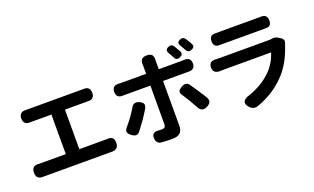

<svg xmlns="http://www.w3.org/2000/svg" viewBox="-89 -1296 2984 1826"><g transform="rotate(-20 1402.5 -383.0)"><path d="M808 -31Q803 -31 797 -31H474H151Q142 -31 133 -31Q94 -29 75 -43Q55 -59 55 -96Q55 -135 75 -150Q94 -164 135 -160Q143 -160 151 -160H400V-560H211Q200 -560 189 -560Q118 -555 118 -622Q118 -690 192 -684Q202 -684 211 -684H744Q754 -684 764 -684Q836 -690 836 -622Q836 -555 765 -560Q755 -560 744 -560H537V-160H797Q805 -160 812 -160Q852 -164 870 -149.5Q888 -135 888 -97Q888 -26 808 -31Z M1405 51Q1344 51 1296 47Q1245 43 1240 -10Q1236 -45 1256 -60Q1275 -74 1311 -69Q1323 -68 1342 -68Q1377 -68 1378 -103Q1379 -139 1379 -496V-497H1130Q1118 -497 1105 -497Q1035 -492 1035 -557Q1035 -623 1106 -617Q1114 -616 1130 -616H1254H1379V-694Q1379 -695 1379 -696Q1374 -739 1389 -758Q1404 -779 1444 -779Q1483 -779 1497 -759Q1511 -740 1507 -699Q1507 -697 1507 -694V-616H1735Q1751 -616 1761 -617Q1831 -622 1831 -557Q1831 -494 1762 -497Q1749 -497 1736 -497H1507V-41Q1507 51 1405 51ZM1728 -150Q1680 -239 1633 -309Q1614 -335 1622 -354Q1628 -370 1659 -387Q1706 -413 1734 -376Q1765 -332 1794 -287Q1806 -269 1828 -234Q1839 -216 1845 -207Q1860 -179 1853 -159Q1846 -140 1817 -124Q1758 -93 1728 -150ZM1049 -117Q1019 -138 1015.5 -159Q1012 -180 1036 -206Q1097 -276 1147 -360Q1174 -410 1229 -384Q1258 -370 1265 -352.5Q1272 -335 1257 -308Q1241 -280 1201 -220Q1196 -213 1194 -210Q1171 -177 1129 -122Q1111 -101 1092 -100Q1074 -100 1049 -117ZM1680 -670Q1677 -676 1670 -689Q1656 -714 1649 -726Q1623 -767 1667 -785Q1701 -800 1720 -769Q1725 -761 1734 -746Q1738 -739 1740 -735Q1743 -730 1748.5 -720.5Q1754 -711 1757 -706Q1775 -670 1734 -653Q1696 -637 1680 -670ZM1808 -702Q1803 -712 1791 -732Q1789 -736 1784.5 -744Q1780 -752 1777 -756Q1751 -795 1796 -813Q1827 -826 1846 -799Q1868 -766 1885 -735Q1904 -701 1864 -683Q1827 -667 1808 -702Z M2189 12Q2157 -23 2171 -51Q2185 -77 2234 -90Q2373 -139 2465 -231Q2533 -300 2566 -401H2092Q2069 -401 2053 -400Q1979 -397 1979 -460.5Q1979 -524 2049 -519Q2065 -518 2092 -518H2334H2577Q2604 -518 2623 -521Q2649 -527 2677 -509L2700 -495Q2736 -472 2719 -434Q2718 -433 2718 -432Q2664 -262 2572 -161Q2452 -27 2271 36Q2223 51 2189 12ZM2069 -693Q2069 -727 2085 -741Q2101 -755 2136 -753Q2154 -753 2171 -753H2359H2548Q2567 -753 2585 -753Q2654 -758 2654 -693Q2654 -660 2638.5 -646Q2623 -632 2590 -634Q2568 -634 2546 -634H2171Q2153 -634 2134 -634Q2069 -631 2069 -693Z"/></g></svg>

Font: GenSenRounded JP B
Style: Regular
Weight: 700
Version: Version 1.501;PS 1;hotconv 16.6.51;makeotf.lib2.5.65220